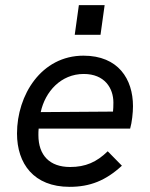

<svg xmlns="http://www.w3.org/2000/svg" viewBox="-20 -717 581 745"><path d="M250 8C329 8 390 -16 453 -74L398 -130C355 -88 312 -69 252 -69C173 -69 129 -114 129 -193C129 -201 129 -209 130 -218H485C492 -242 496 -280 496 -305C496 -410 439 -501 304 -501C140 -501 46 -348 46 -199C46 -82 111 8 250 8ZM138 -282C155 -361 216 -430 305 -430C386 -430 420 -375 420 -319C420 -304 419.5 -295 418.5 -284ZM270 -582H370L386 -697H286Z"/></svg>

Font: HK Grotesk
Style: Italic
Weight: 400
Italic angle: -16°
Designer: Alfredo Marco Pradil
Foundry: Hanken Design Co.
Version: Version 3.001;FEAKit 1.0